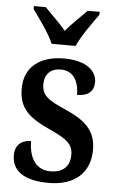

<svg xmlns="http://www.w3.org/2000/svg" viewBox="-55 -804 518 852"><g transform="rotate(5 204.5 -378.0)"><path d="M154 -606H261C280 -651 327 -715 354 -753V-766H301C274 -738 233 -701 207 -668C181 -701 140 -738 114 -766H61V-753C88 -715 136 -651 154 -606ZM195 10C311 10 378 -52 378 -153C378 -241 328 -282 240 -321C159 -356 133 -376 133 -425C133 -469 160 -496 205 -496C255 -496 286 -459 286 -390C337 -390 361 -414 361 -453C361 -502 316 -546 215 -546C110 -546 39 -495 39 -397C39 -308 85 -269 183 -225C258 -191 284 -169 284 -123C284 -74 257 -42 197 -42C135 -42 101 -91 101 -168C67 -168 30 -152 30 -99C30 -31 82 10 195 10Z"/></g></svg>

Font: Noto Serif Condensed Semi
Style: Regular
Weight: 600
Width: 3
Designer: Monotype Design Team
Foundry: Monotype Imaging Inc.
Version: Version 1.002